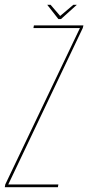

<svg xmlns="http://www.w3.org/2000/svg" viewBox="-45 -781 368 801"><path d="M-25 0H196.5L198.5 -11.5H-10.5L300.5 -664.5L303 -675H96.5L94.5 -664H288.5L-23 -11.5ZM198.5 -701.5H209.5L275.5 -761H261L206 -714.5L166 -761H152Z"/></svg>

Font: Anybody Thin Condensed
Style: Italic
Weight: 100
Width: 3
Italic angle: -10°
Version: Version 1.113;gftools[0.9.25]